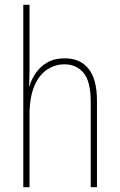

<svg xmlns="http://www.w3.org/2000/svg" viewBox="-20 -780 498 800"><path d="M103 -493Q103 -470 102.5 -455Q102 -440 101 -422H103Q111 -449 129 -475.5Q147 -502 176.5 -519.5Q206 -537 250 -537Q314 -537 349 -493.5Q384 -450 384 -360V0H358V-356Q358 -441 328 -476.5Q298 -512 249 -512Q209 -512 175.5 -489.5Q142 -467 122.5 -420Q103 -373 103 -299V0H77V-760H103Z"/></svg>

Font: Noto Sans Devanagari UI Condensed Thin
Style: Regular
Weight: 100
Width: 3
Designer: Jelle Bosma - Monotype Design Team
Foundry: Monotype Imaging Inc.
Version: Version 2.004; ttfautohint (v1.8.4.7-5d5b)